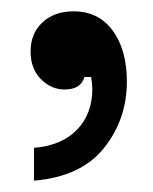

<svg xmlns="http://www.w3.org/2000/svg" viewBox="-20 -148 270 339"><path d="M40 113Q89 109 116 81Q143 53 143 9Q143 2 141 -12H129Q123 10 94 10Q70 10 52 -8.5Q34 -27 34 -57Q34 -89 55 -108.5Q76 -128 110 -128Q154 -128 179 -94Q204 -60 204 -4Q204 63 163.5 113.5Q123 164 40 171Z"/></svg>

Font: Open Sauce Sans Medium
Style: Regular
Weight: 500
Designer: Alfredo Marco Pradil
Foundry: Creative Sauce Fz LLC
Version: Version 1.477